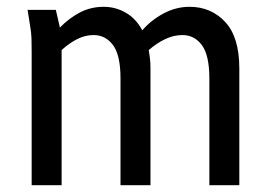

<svg xmlns="http://www.w3.org/2000/svg" viewBox="-20 -544 793 564"><path d="M61 -515H144L156 -463Q182 -490 214 -507Q246 -524 285 -524Q319 -524 349 -507Q379 -490 398 -455Q424 -485 460.5 -504.5Q497 -524 537 -524Q600 -524 641.5 -479.5Q683 -435 683 -343V0H595V-313Q595 -382 573 -411.5Q551 -441 516 -441Q490 -441 465 -429Q440 -417 417 -397Q419 -385 420.5 -372Q422 -359 422 -345V0H334V-313Q334 -382 312 -411.5Q290 -441 255 -441Q230 -441 206.5 -429Q183 -417 161 -397V0H73V-392Q73 -413 72.5 -431Q72 -449 68 -471Z"/></svg>

Font: Radio Canada Condensed
Style: Regular
Weight: 400
Width: 3
Designer: Charles Daoud, Etienne Aubert Bonn, Alexandre Saumier Demers, Jacques Le Bailly
Foundry: Radio-Canada
Version: Version 2.104; ttfautohint (v1.8.4.7-5d5b);gftools[0.9.28.de